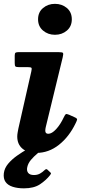

<svg xmlns="http://www.w3.org/2000/svg" viewBox="-52 -798 460 1024"><path d="M75.5 206.5Q129 206.5 161.5 184.8Q194 163 215.5 135.5Q219.5 130 220 127.5Q220.5 125 216.5 121.5L200.5 106.5Q194.5 100.5 185 110Q175 120 161.2 127.8Q147.5 135.5 129 135.5Q107 135.5 98 123.8Q89 112 93.5 93Q98 72.5 113.2 54.5Q128.5 36.5 147.2 21Q166 5.5 180 -7.5Q187.5 -14.5 187 -19.5Q186.5 -24.5 179.5 -32Q177 -35.5 167.5 -37.8Q158 -40 148.5 -34.5Q125.5 -21 96.2 -4.2Q67 12.5 39 32.2Q11 52 -8.5 75.2Q-28 98.5 -31.5 125.5Q-35 154.5 -22.5 172.2Q-10 190 15.8 198.2Q41.5 206.5 75.5 206.5ZM282.5 -492.5Q287 -511.5 283.8 -515.8Q280.5 -520 258.5 -520H47.5Q35.5 -520 31 -517Q26.5 -514 26.5 -501.5V-462Q26.5 -447.5 30.2 -443.8Q34 -440 48.5 -440H95.5Q113 -440 115.8 -436Q118.5 -432 115 -417L46 -112.5Q44.5 -104.5 42.2 -92Q40 -79.5 40 -70Q40 -29 67 -5.8Q94 17.5 142 17.5Q208 17.5 262.5 -25.8Q317 -69 351.5 -141Q357.5 -153 359 -159.5Q360.5 -166 348.5 -171.5L316.5 -186Q302.5 -192 298.5 -188.8Q294.5 -185.5 288.5 -173Q270 -133.5 247.2 -109Q224.5 -84.5 205.5 -84.5Q189.5 -84.5 189.5 -101Q189.5 -105 190.2 -110.5Q191 -116 192 -120ZM151 -695Q151 -657.5 177.5 -635Q204 -612.5 241 -612.5Q278.5 -612.5 304.8 -635Q331 -657.5 331 -695Q331 -733 304.8 -755.2Q278.5 -777.5 241 -777.5Q204 -777.5 177.5 -755.2Q151 -733 151 -695Z"/></svg>

Font: Besley
Style: Bold Italic
Weight: 700
Italic angle: -13°
Designer: Owen Earl
Foundry: indestructible type*
Version: Version 2.001